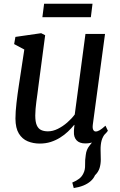

<svg xmlns="http://www.w3.org/2000/svg" viewBox="-20 -740 629 1003"><path d="M365.2 242.4 357.6 213.7Q380 204.2 393.7 193.5Q407.5 182.9 415.4 166.3Q425.4 147.1 424.5 121.3Q423.7 95.6 428.1 68.8Q431.2 41.4 446.8 22Q462.4 2.6 472.9 -11.6L534.7 -48.8Q516.8 -27.9 510.8 -6Q504.9 15.9 505.5 44.3Q506.6 70.1 506.5 93.6Q506.5 117.2 500.2 137.9Q493.9 158.5 476.1 175.8Q468.9 192.9 453.2 206.6Q437.5 220.3 415.2 229.3Q392.9 238.3 365.2 242.4ZM187.6 10Q153.5 10 124.8 -1.9Q96.1 -13.8 78.5 -42.3Q61 -70.7 60.7 -120.5Q60.7 -138 62.1 -158.8Q63.5 -179.6 66.2 -202.7Q68.8 -225.8 72 -249.3Q75.1 -272.8 78.6 -294.7L107 -481.3L53.9 -509.7L60.5 -547.2L195 -566.6L215.9 -556L180.8 -290.7Q178.3 -269.2 175.4 -248.6Q172.5 -228 169.9 -208.6Q167.3 -189.2 165.8 -171.1Q164.2 -153.1 164.2 -136.6Q164.2 -103.7 172.1 -85.7Q180 -67.7 194.9 -60.8Q209.7 -53.9 230.3 -53.9Q256 -53.9 282.1 -66.9Q308.3 -79.9 331.3 -100Q354.4 -120.1 370.5 -141.9L426.4 -562.6H528.6L464.9 -89.5Q462.4 -70.6 467 -61.9Q471.5 -53.1 480.1 -53.1Q489.6 -53.1 501.2 -60Q512.8 -66.8 531 -83.4L543.6 -56.9Q539.3 -49.8 523.2 -33.8Q507 -17.8 482 -4.3Q457.1 9.3 426.1 9.3Q394.8 9.3 379.7 -7.4Q364.5 -24.2 366.2 -52.3Q366 -54.2 366.2 -58.1Q366.4 -61.9 366.9 -66.9Q367.4 -71.8 367.9 -77Q368.4 -82.2 368.9 -86.8L367.6 -87.8Q353 -69.8 334.7 -52.4Q316.4 -35 293.8 -21Q271.3 -6.9 244.9 1.6Q218.4 10 187.6 10ZM210.4 -720.5H463.3L454.6 -650.2H201.4Z"/></svg>

Font: Merriweather 7pt Light
Style: Italic
Weight: 300
Italic angle: -7.8°
Designer: Eben Sorkin
Foundry: Eben Sorkin
Version: Version 2.200;gftools[0.9.31]